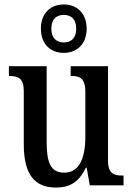

<svg xmlns="http://www.w3.org/2000/svg" viewBox="-20 -834 598 864"><path d="M267 -596C324 -596 370 -634 370 -705C370 -776 324 -814 267 -814C209 -814 164 -776 164 -705C164 -634 209 -596 267 -596ZM267 -643C237 -643 211 -660 211 -705C211 -750 237 -767 267 -767C298 -767 323 -750 323 -705C323 -660 298 -643 267 -643ZM232 10C290 10 334 -11 366 -79H370L384 0H536V-44H531C495 -44 466 -51 466 -111V-536H298V-492H301C337 -492 364 -484 364 -421V-218C364 -121 336 -57 269 -57C207 -57 190 -104 190 -195V-536H20V-492H23C62 -492 87 -482 87 -424V-186C87 -49 135 10 232 10Z"/></svg>

Font: Noto Serif Georgian Condensed Medium
Style: Regular
Weight: 500
Width: 3
Designer: Monotype Design Team, Akaki Razmadze
Foundry: Google LLC
Version: Version 2.003